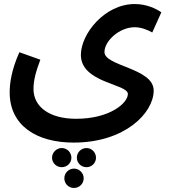

<svg xmlns="http://www.w3.org/2000/svg" viewBox="-20 -665 838 952"><path d="M28 -207C28 -41 163 42 345 42C601 42 742 -106 742 -216C742 -328 498 -336 498 -407C498 -462 572 -530 648 -530C677 -530 709 -519 735 -504L780 -604C752 -623 706 -645 648 -645C498 -645 381 -496 381 -393C381 -253 614 -250 614 -199C614 -154 525 -76 357 -76C226 -76 146 -135 146 -224C146 -265 157 -308 180 -369L76 -406C37 -318 28 -253 28 -207ZM286 164C313 164 334 143 334 117C334 91 313 69 286 69C260 69 238 91 238 117C238 143 260 164 286 164ZM409 164C435 164 456 143 456 117C456 91 435 69 409 69C382 69 361 91 361 117C361 143 382 164 409 164ZM347 267C373 267 395 246 395 219C395 193 373 171 347 171C320 171 299 193 299 219C299 246 320 267 347 267Z"/></svg>

Font: Noto Sans Arabic UI Semi
Style: Regular
Weight: 600
Designer: Nadine Chahine - Monotype Design Team
Foundry: Monotype Imaging Inc.
Version: Version 1.900